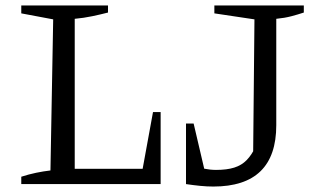

<svg xmlns="http://www.w3.org/2000/svg" viewBox="-20 -675 1163 704"><path d="M541 -264H569V0H58V-27Q86 -36 112.5 -41.5Q139 -47 165 -50L175 -604L58 -626V-655H376V-629Q349 -622 318 -615.5Q287 -609 254 -606V-56H503ZM662 0 671 -71Q700 -62 725.5 -57Q751 -52 772 -52Q812 -52 839 -60.5Q866 -69 884.5 -88Q903 -107 917 -137L908 -90L913 -604L766 -626V-655H1094V-629Q1073 -622 1048.5 -615.5Q1024 -609 993 -606V-216Q993 9 762 9Q739 9 714 6.5Q689 4 662 0ZM662 0V-222H690L742 0Z"/></svg>

Font: Piazzolla Thin
Style: Regular
Weight: 400
Version: Version 2.001